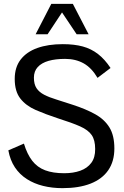

<svg xmlns="http://www.w3.org/2000/svg" viewBox="-20 -955 639 987"><path d="M301.3 12.2Q248 12.2 201.7 0.7Q155.3 -10.7 118.2 -34.4Q81.1 -58.1 56.6 -94.7Q32.2 -131.3 22.9 -182.1L103 -216.8Q119.6 -162.1 145.8 -128.4Q171.9 -94.7 212.2 -79.6Q252.4 -64.5 310.1 -64.5Q356.9 -64.5 392.8 -77.4Q428.7 -90.3 449.2 -117.7Q469.7 -145 469.2 -189Q469.2 -234.9 451.4 -260.7Q433.6 -286.6 392.1 -305.2Q350.6 -323.7 277.8 -346.7Q213.9 -367.7 163.6 -389.6Q113.3 -411.6 84.5 -448.5Q55.7 -485.4 55.7 -549.3Q55.7 -609.4 86.2 -648.9Q116.7 -688.5 172.1 -708.3Q227.5 -728 302.7 -728Q361.8 -728 405.5 -716.1Q449.2 -704.1 483.9 -677.2Q518.6 -650.4 548.3 -605.5L481.4 -554.7Q451.2 -606 410.2 -629.2Q369.1 -652.3 314.5 -652.3Q265.1 -652.3 229.5 -642.1Q193.8 -631.8 174.1 -610.4Q154.3 -588.9 154.3 -555.7Q154.3 -522 167.7 -501.7Q181.2 -481.4 207 -468Q232.9 -454.6 269.8 -443.4Q306.6 -432.1 353.5 -416.5Q421.4 -394.5 469.2 -367.9Q517.1 -341.3 542.5 -300Q567.9 -258.8 567.9 -191.9Q567.9 -125.5 536.6 -80.1Q505.4 -34.7 445.8 -11.2Q386.2 12.2 301.3 12.2ZM163.1 -778.8 243.7 -935.1H354.5L435.5 -778.8H374L298.8 -891.1L224.6 -778.8Z"/></svg>

Font: Pontano Sans Medium
Style: Regular
Weight: 500
Designer: Vernon Adams
Foundry: Vernon Adams
Version: Version 2.001